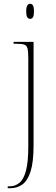

<svg xmlns="http://www.w3.org/2000/svg" viewBox="-20 -758 297 1018"><path d="M139 -658Q131 -658 125 -666Q119 -674 119 -698Q119 -721 125 -729.5Q131 -738 139 -738Q149 -738 154.5 -729.5Q160 -721 160 -698Q160 -674 154.5 -666Q149 -658 139 -658ZM21 240V230H30Q61 230 83.5 211Q106 192 118 146Q130 100 130 18V-449Q130 -484 126 -500.5Q122 -517 108.5 -521.5Q95 -526 67 -526H52V-536H158V12Q158 102 142 151.5Q126 201 98 220.5Q70 240 34 240Z"/></svg>

Font: Noto Serif Display SemiCondensed Thin
Style: Regular
Weight: 100
Width: 4
Designer: Monotype Design Team
Foundry: Monotype Imaging Inc.
Version: Version 2.009